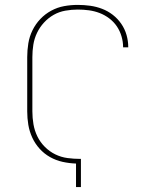

<svg xmlns="http://www.w3.org/2000/svg" viewBox="-20 -763 640 783"><path d="M290 0V-96Q262 -97 235 -103Q208 -109 184 -122.5Q160 -136 141.5 -156.5Q123 -177 111.5 -202Q100 -227 95.5 -254Q91 -281 91 -309V-530Q91 -558 95.5 -586Q100 -614 112.5 -639.5Q125 -665 144.5 -685.5Q164 -706 189 -719.5Q214 -733 241.5 -738Q269 -743 297 -743Q323 -743 348 -739.5Q373 -736 396.5 -727Q420 -718 440 -702.5Q460 -687 474.5 -666Q489 -645 496 -620.5Q503 -596 503 -571V-570H482V-571Q482 -593 475.5 -615Q469 -637 456.5 -655.5Q444 -674 425.5 -688Q407 -702 386 -710Q365 -718 342.5 -721Q320 -724 297 -724Q272 -724 246.5 -719.5Q221 -715 199 -702.5Q177 -690 159.5 -671Q142 -652 131 -629Q120 -606 116 -581Q112 -556 112 -530V-309Q112 -282 116.5 -256Q121 -230 132.5 -206.5Q144 -183 163 -164Q182 -145 205.5 -133.5Q229 -122 255 -118.5Q281 -115 308 -115H310V0Z"/></svg>

Font: Iosevka Aile Thin
Style: Regular
Weight: 100
Designer: Belleve Invis
Foundry: Belleve Invis
Version: Version 31.1.0; ttfautohint (v1.8.4)